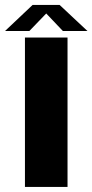

<svg xmlns="http://www.w3.org/2000/svg" viewBox="-52 -742 367 762"><path d="M47 0H216V-593H47ZM-32 -619H64.5L131.5 -688.5L197.5 -619H295L184.5 -722.5H77.5Z"/></svg>

Font: Anybody UltraCondensed Thin
Style: Bold
Weight: 700
Version: Version 1.111